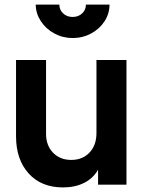

<svg xmlns="http://www.w3.org/2000/svg" viewBox="-20 -806 633 838"><path d="M50 -211V-544H181V-222Q181 -171 211.5 -139.5Q242 -108 291 -108Q340 -108 370.5 -140Q401 -172 401 -225V-544H532V0H408V-65Q386 -27 346.5 -7.5Q307 12 255 12Q160 12 105 -49Q50 -110 50 -211ZM136 -786H239Q239 -763 255.5 -747.5Q272 -732 297 -732Q322 -732 338.5 -747.5Q355 -763 355 -786H458Q458 -747 436.5 -713.5Q415 -680 378 -660Q341 -640 297 -640Q254 -640 217 -660Q180 -680 158 -714Q136 -748 136 -786Z"/></svg>

Font: Eudoxus Sans
Style: Bold
Weight: 700
Designer: Stijn de Vries
Foundry: tokotype
Version: Version 2.005